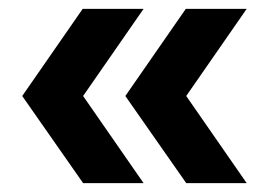

<svg xmlns="http://www.w3.org/2000/svg" viewBox="-20 -511 605 432"><path d="M399 -99 262 -295 398 -491H535L399 -295L535 -99ZM167 -99 30 -295 166 -491H303L167 -295L303 -99Z"/></svg>

Font: Alumni Sans Thin Black
Style: Regular
Weight: 900
Version: Version 1.018